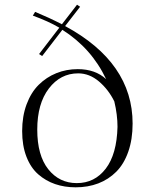

<svg xmlns="http://www.w3.org/2000/svg" viewBox="-20 -801 665 825"><path d="M121.1 -733.9 130.9 -750Q189.9 -725.6 246.1 -696.8L311 -780.8L324.2 -772L259.8 -689Q549.8 -532.2 549.8 -270Q549.8 -202.1 531.2 -149.2Q512.7 -96.2 479.5 -63Q446.3 -29.8 402.1 -12.9Q357.9 3.9 305.2 3.9Q257.3 3.9 216.8 -10Q176.3 -23.9 144 -52.2Q111.8 -80.6 93.5 -127.9Q75.2 -175.3 75.2 -237.8Q75.2 -301.3 94.2 -352.5Q113.3 -403.8 146.2 -436.5Q179.2 -469.2 222.2 -486.6Q265.1 -503.9 314 -503.9Q389.6 -503.9 436 -460.9Q373.5 -593.3 248 -672.9L161.1 -560.1L147.9 -568.8L234.9 -682.1Q187 -710 121.1 -733.9ZM484.9 -255.9Q484.9 -307.6 471.2 -365.2Q446.3 -416 405.3 -450.9Q364.3 -485.8 315.9 -485.8Q239.7 -485.8 189.9 -420.7Q140.1 -355.5 140.1 -244.1Q140.1 -133.3 187.5 -73.7Q234.9 -14.2 310.1 -14.2Q386.7 -14.2 434.3 -76.2Q481.9 -138.2 484.9 -255.9Z"/></svg>

Font: Antic Didone
Style: Regular
Weight: 400
Designer: Santiago Orozco
Foundry: Santiago Orozco
Version: Version 2.000